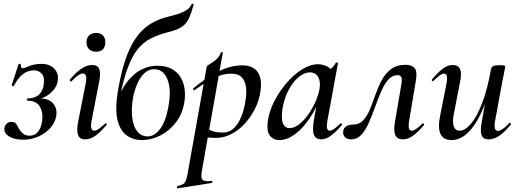

<svg xmlns="http://www.w3.org/2000/svg" viewBox="-20 -748 2816 1043"><path d="M103 -377Q111 -377 138.5 -389Q166 -401 206 -401Q250 -401 275.5 -374Q301 -347 293 -306Q287 -270 253.5 -241.5Q220 -213 170 -205L174 -213Q239 -218 266 -189Q293 -160 285 -116Q278 -79 251.5 -50.5Q225 -22 186.5 -5.5Q148 11 105 11Q57 11 28.5 -7.5Q0 -26 4 -53Q6 -66 16 -76Q26 -86 42 -86Q60 -86 67.5 -75.5Q75 -65 81 -52Q90 -36 103.5 -23.5Q117 -11 141 -11Q170 -11 186 -31.5Q202 -52 207 -81Q217 -131 198 -166Q179 -201 131 -201Q127 -201 126 -207Q125 -213 131 -213Q173 -215 192.5 -234.5Q212 -254 217 -284Q224 -327 207.5 -346.5Q191 -366 165 -366Q147 -366 128.5 -359Q110 -352 91.5 -333.5Q73 -315 55 -281Q54 -278 48.5 -280.5Q43 -283 44 -287L81 -400Q83 -403 88.5 -401Q94 -399 93 -396Q92 -386 95.5 -381.5Q99 -377 103 -377Z M443 9Q413 9 404 -14.5Q395 -38 405 -89L446 -297Q456 -349 430 -349Q420 -349 404 -338.5Q388 -328 369 -307Q365 -303 361 -307.5Q357 -312 360 -316Q396 -358 424.5 -376.5Q453 -395 480 -395Q510 -395 519 -373Q528 -351 519 -306L477 -89Q472 -60 477 -49Q482 -38 492 -38Q503 -38 517.5 -48.5Q532 -59 550 -76Q554 -80 558 -76Q562 -72 558 -68Q526 -31 499 -11Q472 9 443 9ZM502 -467Q478 -467 464 -480.5Q450 -494 450 -520Q450 -542 464 -555.5Q478 -569 502 -569Q526 -569 539 -555.5Q552 -542 552 -520Q552 -467 502 -467Z M751 13Q703 13 667.5 -13Q632 -39 618 -97.5Q604 -156 621 -256Q635 -339 654 -401Q673 -463 697 -507Q721 -551 750.5 -580.5Q780 -610 815.5 -628.5Q851 -647 893 -657Q921 -664 946.5 -672Q972 -680 992 -692.5Q1012 -705 1021 -725Q1023 -729 1028 -727.5Q1033 -726 1032 -723Q1020 -679 1008 -652.5Q996 -626 979.5 -611.5Q963 -597 940.5 -588Q918 -579 885 -571Q837 -558 799 -539Q761 -520 730 -483Q699 -446 674 -379.5Q649 -313 628 -203L625 -224Q653 -286 685 -320.5Q717 -355 748 -370Q779 -385 801.5 -388Q824 -391 833 -391Q883 -391 915 -372.5Q947 -354 963.5 -324Q980 -294 983.5 -258.5Q987 -223 981 -190Q970 -127 934.5 -81.5Q899 -36 850 -11.5Q801 13 751 13ZM782 -7Q819 -7 850 -48Q881 -89 895 -169Q907 -234 899.5 -279.5Q892 -325 871 -348.5Q850 -372 818 -372Q786 -372 762.5 -348.5Q739 -325 724.5 -290Q710 -255 703 -219Q692 -155 698.5 -107Q705 -59 726.5 -33Q748 -7 782 -7Z M946 275Q943 276 941.5 270Q940 264 944 263Q965 258 975 252Q985 246 990.5 230.5Q996 215 1001 185L1103 -386Q1103 -389 1113 -395.5Q1123 -402 1137.5 -411.5Q1152 -421 1163.5 -434Q1175 -447 1179 -462Q1181 -466 1186 -465Q1191 -464 1190 -460L1077 178Q1070 218 1080 228.5Q1090 239 1128 235Q1132 234 1133.5 239.5Q1135 245 1130 246ZM1155 1Q1126 1 1103.5 -2Q1081 -5 1067 -8L1077 -67Q1097 -52 1123.5 -40Q1150 -28 1189 -28Q1227 -28 1252.5 -53.5Q1278 -79 1294 -122.5Q1310 -166 1316 -220Q1320 -253 1315 -282Q1310 -311 1292 -329.5Q1274 -348 1235 -348Q1191 -348 1144 -325Q1097 -302 1038 -259Q1034 -255 1030.5 -260Q1027 -265 1030 -268Q1093 -321 1161.5 -357Q1230 -393 1295 -393Q1354 -393 1379.5 -357Q1405 -321 1395 -253Q1388 -202 1364.5 -156Q1341 -110 1308 -74.5Q1275 -39 1235 -19Q1195 1 1155 1Z M1498 13Q1465 13 1446 -11.5Q1427 -36 1435 -91Q1442 -143 1469.5 -197Q1497 -251 1536.5 -297Q1576 -343 1621 -371Q1666 -399 1707 -399Q1726 -399 1746 -392Q1766 -385 1780.5 -368.5Q1795 -352 1797 -326L1743 -357Q1758 -359 1776 -373Q1794 -387 1804 -407Q1806 -410 1811.5 -408.5Q1817 -407 1816 -405L1758 -89Q1749 -38 1771 -38Q1781 -38 1796 -48.5Q1811 -59 1829 -77Q1832 -80 1836 -76Q1840 -72 1837 -69Q1806 -32 1778.5 -11.5Q1751 9 1725 9Q1696 9 1686 -14Q1676 -37 1684 -89L1709 -229L1729 -246Q1703 -166 1664 -108Q1625 -50 1582 -18.5Q1539 13 1498 13ZM1553 -52Q1578 -52 1604 -72Q1630 -92 1653 -124Q1676 -156 1692.5 -192.5Q1709 -229 1715 -261Q1723 -304 1708.5 -329.5Q1694 -355 1662 -355Q1632 -354 1601.5 -328.5Q1571 -303 1548 -259.5Q1525 -216 1515 -160Q1506 -101 1517.5 -76.5Q1529 -52 1553 -52Z M1887 9Q1866 9 1854.5 -2.5Q1843 -14 1844 -31Q1845 -51 1859.5 -61Q1874 -71 1896 -71Q1931 -71 1953 -94.5Q1975 -118 1990 -155Q2005 -192 2019.5 -233.5Q2034 -275 2053.5 -312Q2073 -349 2104 -372.5Q2135 -396 2184 -396Q2217 -396 2232.5 -378Q2248 -360 2239 -309L2202 -89Q2198 -60 2202 -49Q2206 -38 2216 -38Q2227 -38 2242 -48.5Q2257 -59 2274 -76Q2278 -80 2282 -76Q2286 -72 2283 -68Q2251 -31 2224 -11Q2197 9 2168 9Q2137 9 2127 -15Q2117 -39 2126 -89L2160 -288Q2166 -322 2159 -331Q2152 -340 2141 -340Q2111 -340 2089 -315Q2067 -290 2050 -250Q2033 -210 2017 -165.5Q2001 -121 1983.5 -81Q1966 -41 1943 -16Q1920 9 1887 9Z M2433 13Q2390 13 2373.5 -19Q2357 -51 2371 -119L2406 -297Q2411 -327 2406.5 -337.5Q2402 -348 2392 -348Q2381 -348 2367 -337Q2353 -326 2335 -309Q2331 -305 2327 -309Q2323 -313 2327 -317Q2359 -355 2385.5 -375Q2412 -395 2440 -395Q2468 -395 2479 -372.5Q2490 -350 2478 -297L2447 -138Q2436 -87 2444.5 -62.5Q2453 -38 2477 -38Q2507 -38 2539.5 -77Q2572 -116 2600.5 -191.5Q2629 -267 2648 -376L2664 -375Q2644 -257 2609 -169.5Q2574 -82 2529 -34.5Q2484 13 2433 13ZM2634 9Q2605 9 2596.5 -13Q2588 -35 2596 -80L2648 -376Q2652 -394 2695 -394Q2713 -394 2719 -391.5Q2725 -389 2725 -387Q2725 -383 2720 -360.5Q2715 -338 2710 -312L2669 -89Q2660 -37 2685 -37Q2695 -37 2711 -47.5Q2727 -58 2746 -79Q2749 -83 2753.5 -78.5Q2758 -74 2754 -70Q2719 -28 2691 -9.5Q2663 9 2634 9Z"/></svg>

Font: Cormorant SemiBold
Style: Italic
Weight: 600
Italic angle: -10°
Designer: Christian Thalmann (Catharsis Fonts)
Foundry: Catharsis Fonts
Version: Version 4.000